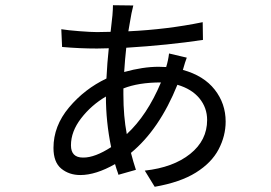

<svg xmlns="http://www.w3.org/2000/svg" viewBox="-20 -679 1040 736"><path d="M466 -165Q544 -237 597 -363Q511 -363 453 -340V-317Q453 -233 466 -165ZM300 -75Q344 -75 406 -115Q386 -212 386 -309Q330 -276 291 -225.5Q252 -175 252 -122Q252 -75 298 -75ZM573 37 535 -25Q644 -37 709 -89Q774 -141 774 -219Q774 -266 744.5 -302Q715 -338 660 -354Q591 -183 482 -93Q491 -58 501 -28L434 -9L432 -16Q426 -32 421 -50Q347 -8 288 -8Q245 -8 215 -32.5Q185 -57 185 -112Q185 -196 244.5 -267Q304 -338 388 -378Q391 -439 397 -494L352 -493Q285 -493 218 -499L215 -567Q239 -563 284 -559.5Q329 -556 352 -556L404 -557L411 -620Q413 -644 413 -659L491 -658Q484 -632 477 -588L472 -559Q621 -566 757 -594L758 -526Q625 -506 464 -496Q459 -452 456 -403Q528 -423 588 -423Q603 -423 617 -422Q625 -448 628 -474L696 -458Q690 -443 681 -411Q761 -389 803 -335.5Q845 -282 845 -213Q845 -158 818 -106.5Q791 -55 731 -17.5Q671 20 573 37Z"/></svg>

Font: Source Han Sans & Saira Hybrid
Style: Regular
Weight: 400
Designer: Ryoko NISHIZUKA 西塚涼子 (kana & ideographs); Paul D. Hunt (Latin, Greek & Cyrillic); Wenlong ZHANG 张文龙 (bopomofo); Sandoll 
Foundry: Adobe Systems Incorporated
Version: Version 1.00;August 2, 2021;FontCreator 13.0.0.2675 64-bit